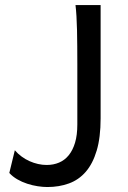

<svg xmlns="http://www.w3.org/2000/svg" viewBox="-20 -733 511 765"><path d="M380.9 -261.2Q380.9 -185.1 365.2 -132.8Q349.6 -80.6 321.5 -48.3Q293.5 -16.1 254.4 -2Q215.3 12.2 168.5 12.2Q150.9 12.2 130.1 9Q109.4 5.9 88.4 -1Q67.4 -7.8 48.8 -18.6Q30.3 -29.3 17.1 -43.9L39.1 -134.3Q51.3 -120.1 66.4 -109.1Q81.5 -98.1 97.9 -90.8Q114.3 -83.5 131.6 -79.6Q148.9 -75.7 166 -75.7Q192.9 -75.7 215.3 -85.2Q237.8 -94.7 253.9 -114.5Q270 -134.3 279.1 -164.6Q288.1 -194.8 288.1 -236.8V-478.5Q288.1 -514.2 287.8 -548.1Q287.6 -582 286.9 -612.1Q286.1 -642.1 284.7 -667.7Q283.2 -693.4 280.8 -712.9H380.9Z"/></svg>

Font: Andika FrenchTight
Style: Regular
Weight: 400
Designer: Victor Gaultney, Annie Olsen, Julie Remington, Don Collingsworth, Eric Hays, Becca Hirsbrunner
Foundry: SIL International
Version: Version 5.000 ; Dig1 Dig4Opn Dig7 LnSpcTght